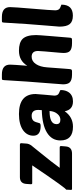

<svg xmlns="http://www.w3.org/2000/svg" viewBox="598 -1378 790 2026"><g transform="rotate(-90 993.0 -365.0)"><path d="M13 0Q2 0 2 -11L5 -65Q4 -39 261 -420H73Q62 -420 62 -434L65 -480Q69 -550 137 -550H479Q495 -550 495 -536L491 -482Q490 -457 471 -429Q474 -434 389 -328Q298 -217 235 -130H449Q465 -130 465 -116L461 -67Q456 0 385 0Z M606 -264Q688 -315 844 -319Q846 -347 846 -356Q846 -426 784 -426Q746 -426 729 -404Q718 -389 707 -345Q704 -331 676 -331Q574 -331 574 -408Q574 -474 631 -516Q693 -560 803 -560Q1014 -560 1014 -384Q1014 -369 1006 -285Q997 -201 997 -186Q997 -147 1027 -136Q1056 -125 1056 -120Q1056 -68 1031 -33Q999 10 936 10Q848 10 832 -77Q771 10 669 10Q524 10 524 -123Q524 -213 606 -264ZM696 -164Q696 -123 742 -123Q777 -123 802 -152Q831 -183 835 -237Q696 -237 696 -164Z M1468 -359Q1468 -426 1407 -426Q1360 -426 1330 -381Q1300 -336 1295 -261Q1276 0 1276 -20Q1276 0 1254 0H1218Q1160 0 1136 -25Q1116 -46 1116 -95Q1116 -114 1129 -265Q1146 -466 1160 -711Q1161 -733 1165 -737Q1168 -740 1181 -740H1220Q1324 -740 1324 -654Q1324 -623 1312 -472Q1365 -560 1471 -560Q1557 -560 1596 -521Q1636 -479 1636 -379Q1636 -356 1626 -235Q1613 -84 1609 -31Q1608 -9 1603 -5Q1599 0 1582 0H1550Q1490 0 1467 -23Q1447 -43 1447 -88Q1447 -102 1449 -124Q1468 -333 1468 -359Z M1752 -24Q1725 -57 1725 -133Q1725 -144 1737 -280Q1753 -461 1767 -711Q1768 -733 1772 -737Q1775 -740 1788 -740H1827Q1931 -740 1931 -654Q1931 -614 1914 -414Q1897 -215 1897 -177Q1897 -136 1927 -124L1957 -112Q1957 9 1841 9Q1779 9 1752 -24Z"/></g></svg>

Font: PoetsenOne
Style: Regular
Weight: 400
Designer: Rodrigo Fuenzalida, Pablo Impallari
Foundry: Pablo Impallari, Rodrigo Fuenzalida
Version: Version 1.000